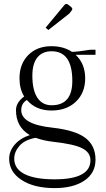

<svg xmlns="http://www.w3.org/2000/svg" viewBox="-20 -716 545 985"><path d="M470 -435H444H368Q417 -389 417 -314Q417 -240 369.5 -194.5Q322 -149 244 -149Q164 -149 118 -203Q89 -186 89 -151Q89 -78 249 -61Q366 -48 418 -8.5Q470 31 470 103Q470 172 413 210.5Q356 249 260 249Q155 249 91 207.5Q27 166 27 98Q27 59 55.5 26Q84 -7 133 -23Q62 -64 62 -151Q62 -190 104 -221Q80 -260 80 -314Q80 -388 125 -433.5Q170 -479 244 -479Q306 -479 349 -450Q378 -450 444 -461H470ZM245 -453Q197 -453 171.5 -421Q146 -389 146 -328Q146 -254 171.5 -215Q197 -176 245 -176Q351 -176 351 -301Q351 -453 245 -453ZM163 -9Q107 1 80 32Q53 63 53 98Q53 150 106 177Q159 204 260 204Q444 204 444 106Q444 66 401.5 44.5Q359 23 250 11Q205 6 163 -9ZM330 -692 346 -679Q351 -675 351 -669Q351 -667 347 -661L335 -646L228 -562L214 -574L311 -691Q316 -696 321 -696Q324 -696 330 -692Z"/></svg>

Font: Foglihten068fMac
Style: Regular
Weight: 500
Designer: gluk (gluksza@wp.pl)
Foundry: gluk (gluksza@wp.pl)
Version: Version 0.68